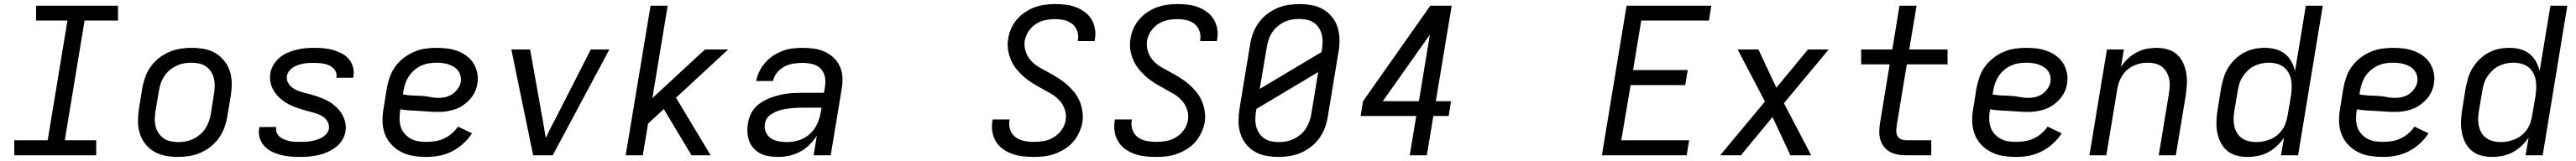

<svg xmlns="http://www.w3.org/2000/svg" viewBox="-20 -763 12640 791"><path d="M50 0V-74H214L311 -662H157V-735H559V-662H395L298 -74H452V0Z M854 8Q823 8 792.5 2.5Q762 -3 736.5 -18Q711 -33 693 -56Q675 -79 666 -107.5Q657 -136 657 -167Q657 -198 662 -230L678 -330Q683 -357 692.5 -384Q702 -411 719 -435Q736 -459 759.5 -477.5Q783 -496 809.5 -507.5Q836 -519 864 -523.5Q892 -528 919 -528Q951 -528 981.5 -522.5Q1012 -517 1037 -502Q1062 -487 1080.5 -464Q1099 -441 1108 -412.5Q1117 -384 1117 -353Q1117 -322 1112 -290L1095 -190Q1091 -163 1081 -136Q1071 -109 1054 -85Q1037 -61 1013.5 -42.5Q990 -24 963.5 -12.5Q937 -1 909 3.5Q881 8 854 8ZM855 -65Q873 -65 892 -68.5Q911 -72 928.5 -80.5Q946 -89 961.5 -102Q977 -115 987.5 -131.5Q998 -148 1004.5 -166Q1011 -184 1014 -202L1030 -302Q1033 -322 1033.5 -341Q1034 -360 1029.5 -378Q1025 -396 1015 -411.5Q1005 -427 990 -437Q975 -447 956.5 -451Q938 -455 918 -455Q900 -455 881.5 -451.5Q863 -448 845 -439.5Q827 -431 812 -418Q797 -405 786 -388.5Q775 -372 769 -354Q763 -336 760 -318L743 -218Q740 -198 739.5 -179Q739 -160 743.5 -142Q748 -124 758.5 -108.5Q769 -93 783.5 -83Q798 -73 817 -69Q836 -65 855 -65Z M1453 8Q1428 8 1404 6Q1380 4 1357 -2Q1334 -8 1313 -18.5Q1292 -29 1276.5 -46Q1261 -63 1254 -85.5Q1247 -108 1252 -133Q1252 -135 1252 -136.5Q1252 -138 1253 -139H1335Q1335 -138 1335 -137.5Q1335 -137 1335 -137Q1333 -123 1338 -111Q1343 -99 1352.5 -91Q1362 -83 1374.5 -78Q1387 -73 1399.5 -70Q1412 -67 1425.5 -66.5Q1439 -66 1453 -66Q1466 -66 1479.5 -66.5Q1493 -67 1506.5 -69.5Q1520 -72 1533.5 -76Q1547 -80 1559.5 -87Q1572 -94 1581.5 -105.5Q1591 -117 1594 -130Q1596 -147 1589 -161.5Q1582 -176 1570.5 -185.5Q1559 -195 1544 -201Q1529 -207 1514 -211Q1499 -215 1483.5 -219Q1468 -223 1453 -228Q1438 -233 1423.5 -238.5Q1409 -244 1395 -251.5Q1381 -259 1369 -268Q1357 -277 1346 -288Q1335 -299 1326.5 -312Q1318 -325 1312.5 -339.5Q1307 -354 1305.5 -370Q1304 -386 1306 -403Q1310 -424 1322 -444.5Q1334 -465 1352 -480Q1370 -495 1391 -504Q1412 -513 1434 -518.5Q1456 -524 1477.5 -526Q1499 -528 1521 -528Q1545 -528 1568.5 -526Q1592 -524 1614 -517.5Q1636 -511 1656.5 -500.5Q1677 -490 1691.5 -473Q1706 -456 1712 -433.5Q1718 -411 1714 -387Q1714 -386 1713.5 -384Q1713 -382 1713 -381H1630Q1630 -382 1630 -382.5Q1630 -383 1631 -384Q1633 -397 1628.5 -408.5Q1624 -420 1615 -428.5Q1606 -437 1595 -442Q1584 -447 1571.5 -449.5Q1559 -452 1546.5 -453Q1534 -454 1521 -454Q1508 -454 1495 -453.5Q1482 -453 1469 -450.5Q1456 -448 1443.5 -444Q1431 -440 1419 -432.5Q1407 -425 1398.5 -414Q1390 -403 1388 -390Q1385 -374 1392 -359.5Q1399 -345 1411 -335Q1423 -325 1437.5 -319Q1452 -313 1467 -309Q1482 -305 1497.5 -301Q1513 -297 1528 -292Q1543 -287 1557.5 -281.5Q1572 -276 1586 -268.5Q1600 -261 1612 -252Q1624 -243 1635 -232Q1646 -221 1654.5 -208Q1663 -195 1668.5 -180.5Q1674 -166 1676 -150Q1678 -134 1675 -118Q1672 -95 1659 -74.5Q1646 -54 1627 -39.5Q1608 -25 1586 -15.5Q1564 -6 1542 -1Q1520 4 1497.5 6Q1475 8 1453 8Z M2073 8Q2040 8 2008.5 3Q1977 -2 1949.5 -16Q1922 -30 1901 -52.5Q1880 -75 1869 -103.5Q1858 -132 1857 -164.5Q1856 -197 1862 -230L1878 -330Q1883 -357 1892.5 -384.5Q1902 -412 1919.5 -436Q1937 -460 1961 -478.5Q1985 -497 2012 -508.5Q2039 -520 2067 -524Q2095 -528 2123 -528Q2150 -528 2176 -524.5Q2202 -521 2226 -512Q2250 -503 2270.5 -487.5Q2291 -472 2304 -450.5Q2317 -429 2322 -403.5Q2327 -378 2322 -351Q2319 -330 2309.5 -310.5Q2300 -291 2285 -274.5Q2270 -258 2251.5 -245.5Q2233 -233 2212.5 -226Q2192 -219 2171 -216Q2150 -213 2130 -213Q2106 -213 2083 -215Q2060 -217 2037 -218Q2014 -219 1990.5 -220.5Q1967 -222 1945 -226L1943 -218Q1940 -197 1940.5 -176.5Q1941 -156 1947 -138Q1953 -120 1966 -105.5Q1979 -91 1996 -81.5Q2013 -72 2032.5 -69Q2052 -66 2073 -66Q2094 -66 2116 -69.5Q2138 -73 2158.5 -82.5Q2179 -92 2196.5 -107Q2214 -122 2227 -141L2296 -108Q2278 -80 2252.5 -57Q2227 -34 2197.5 -19Q2168 -4 2136 2Q2104 8 2073 8ZM2133 -282Q2150 -282 2168 -286.5Q2186 -291 2201 -301.5Q2216 -312 2227 -328Q2238 -344 2241 -361Q2243 -376 2239.5 -390.5Q2236 -405 2227.5 -416Q2219 -427 2207 -434.5Q2195 -442 2181.5 -446.5Q2168 -451 2153 -453Q2138 -455 2123 -455Q2104 -455 2085 -452Q2066 -449 2048 -441Q2030 -433 2014 -419.5Q1998 -406 1987 -389.5Q1976 -373 1969.5 -354.5Q1963 -336 1960 -318L1957 -299Q1978 -295 2000.5 -294Q2023 -293 2045.5 -292Q2068 -291 2089.5 -286.5Q2111 -282 2133 -282Z M2596 0 2489 -520H2581L2643 -173Q2647 -151 2650.5 -129Q2654 -107 2658 -85Q2668 -107 2679 -129Q2690 -151 2702 -173L2879 -520H2970L2692 0Z M3050 0 3172 -735H3256L3181 -281L3439 -520H3553L3297 -283L3467 0H3373L3237 -227L3160 -156L3134 0Z M3799 8H3798Q3776 8 3753.5 4.5Q3731 1 3712 -8.5Q3693 -18 3678.5 -33.5Q3664 -49 3656.5 -69Q3649 -89 3647.5 -111.5Q3646 -134 3650 -157Q3653 -177 3661 -196.5Q3669 -216 3683.5 -232.5Q3698 -249 3716.5 -260.5Q3735 -272 3754.5 -280Q3774 -288 3794.5 -293.5Q3815 -299 3835 -302Q3855 -305 3875.5 -306Q3896 -307 3916 -307H4023L4028 -339Q4032 -364 4027 -387.5Q4022 -411 4005.5 -427Q3989 -443 3965.5 -448.5Q3942 -454 3917 -454Q3895 -454 3872.5 -450.5Q3850 -447 3829 -436Q3808 -425 3792.5 -406Q3777 -387 3773 -365H3690Q3695 -389 3706 -412Q3717 -435 3734.5 -455Q3752 -475 3774 -489.5Q3796 -504 3820 -513Q3844 -522 3868.5 -525Q3893 -528 3917 -528Q3946 -528 3974 -524Q4002 -520 4026.5 -509Q4051 -498 4070.5 -479.5Q4090 -461 4101 -436.5Q4112 -412 4113.5 -384Q4115 -356 4110 -327L4056 0H3972L3988 -97Q3973 -73 3952 -52Q3931 -31 3905.5 -17.5Q3880 -4 3852.5 2Q3825 8 3799 8ZM3841 -65Q3870 -65 3899.5 -74Q3929 -83 3952.5 -104Q3976 -125 3989 -153Q4002 -181 4007 -210L4011 -234H3916Q3903 -234 3890 -233.5Q3877 -233 3864 -231.5Q3851 -230 3837.5 -228Q3824 -226 3811 -222.5Q3798 -219 3785.5 -213.5Q3773 -208 3761.5 -200Q3750 -192 3742.5 -180Q3735 -168 3733 -155Q3729 -134 3737.5 -114.5Q3746 -95 3762 -84Q3778 -73 3799 -69Q3820 -65 3841 -65Z M5053 8Q5026 8 4999 5Q4972 2 4947.5 -6.5Q4923 -15 4902 -30Q4881 -45 4867.5 -66.5Q4854 -88 4849.5 -114Q4845 -140 4849 -168Q4850 -170 4850 -172Q4850 -174 4851 -176H4934Q4933 -175 4933 -173.5Q4933 -172 4933 -171Q4929 -147 4937 -124.5Q4945 -102 4963.5 -88.5Q4982 -75 5005.5 -70.5Q5029 -66 5053 -66Q5078 -66 5103 -70.5Q5128 -75 5151 -89Q5174 -103 5189.5 -125.5Q5205 -148 5209 -173Q5213 -201 5204 -226.5Q5195 -252 5177 -271Q5159 -290 5136.5 -303Q5114 -316 5091 -328.5Q5068 -341 5045.5 -355Q5023 -369 5003.5 -386Q4984 -403 4967.5 -423.5Q4951 -444 4940.5 -468Q4930 -492 4926 -519Q4922 -546 4927 -574Q4931 -599 4941.5 -623Q4952 -647 4969.5 -667.5Q4987 -688 5009.5 -703Q5032 -718 5056.5 -727Q5081 -736 5106 -739.5Q5131 -743 5156 -743Q5183 -743 5209 -740Q5235 -737 5258.5 -728Q5282 -719 5302.5 -704Q5323 -689 5335.5 -668Q5348 -647 5352.5 -621.5Q5357 -596 5352 -569Q5352 -567 5351.5 -565Q5351 -563 5351 -561H5268Q5268 -562 5268.5 -563.5Q5269 -565 5269 -566Q5273 -589 5265.5 -610.5Q5258 -632 5241 -645.5Q5224 -659 5202 -664Q5180 -669 5156 -669Q5132 -669 5108 -664Q5084 -659 5062.5 -645Q5041 -631 5026.5 -608.5Q5012 -586 5008 -563Q5004 -535 5013 -509Q5022 -483 5039.5 -464Q5057 -445 5080 -432Q5103 -419 5126 -406.5Q5149 -394 5171.5 -380Q5194 -366 5213.5 -349Q5233 -332 5249.5 -312Q5266 -292 5276.5 -268Q5287 -244 5291 -216.5Q5295 -189 5291 -161Q5286 -136 5274.5 -111Q5263 -86 5245 -65.5Q5227 -45 5203.5 -30.5Q5180 -16 5155 -7Q5130 2 5104 5Q5078 8 5053 8Z M5653 8Q5626 8 5599 5Q5572 2 5547.5 -6.5Q5523 -15 5502 -30Q5481 -45 5467.5 -66.5Q5454 -88 5449.5 -114Q5445 -140 5449 -168Q5450 -170 5450 -172Q5450 -174 5451 -176H5534Q5533 -175 5533 -173.5Q5533 -172 5533 -171Q5529 -147 5537 -124.5Q5545 -102 5563.5 -88.5Q5582 -75 5605.5 -70.5Q5629 -66 5653 -66Q5678 -66 5703 -70.5Q5728 -75 5751 -89Q5774 -103 5789.5 -125.5Q5805 -148 5809 -173Q5813 -201 5804 -226.5Q5795 -252 5777 -271Q5759 -290 5736.5 -303Q5714 -316 5691 -328.5Q5668 -341 5645.5 -355Q5623 -369 5603.5 -386Q5584 -403 5567.5 -423.5Q5551 -444 5540.5 -468Q5530 -492 5526 -519Q5522 -546 5527 -574Q5531 -599 5541.5 -623Q5552 -647 5569.5 -667.5Q5587 -688 5609.5 -703Q5632 -718 5656.5 -727Q5681 -736 5706 -739.5Q5731 -743 5756 -743Q5783 -743 5809 -740Q5835 -737 5858.5 -728Q5882 -719 5902.5 -704Q5923 -689 5935.5 -668Q5948 -647 5952.5 -621.5Q5957 -596 5952 -569Q5952 -567 5951.5 -565Q5951 -563 5951 -561H5868Q5868 -562 5868.5 -563.5Q5869 -565 5869 -566Q5873 -589 5865.5 -610.5Q5858 -632 5841 -645.5Q5824 -659 5802 -664Q5780 -669 5756 -669Q5732 -669 5708 -664Q5684 -659 5662.5 -645Q5641 -631 5626.5 -608.5Q5612 -586 5608 -563Q5604 -535 5613 -509Q5622 -483 5639.5 -464Q5657 -445 5680 -432Q5703 -419 5726 -406.5Q5749 -394 5771.5 -380Q5794 -366 5813.5 -349Q5833 -332 5849.5 -312Q5866 -292 5876.5 -268Q5887 -244 5891 -216.5Q5895 -189 5891 -161Q5886 -136 5874.5 -111Q5863 -86 5845 -65.5Q5827 -45 5803.5 -30.5Q5780 -16 5755 -7Q5730 2 5704 5Q5678 8 5653 8Z M6254 8Q6223 8 6192.5 2.5Q6162 -3 6136.5 -18Q6111 -33 6093 -56Q6075 -79 6066 -107.5Q6057 -136 6057 -167Q6057 -198 6062 -230L6114 -545Q6118 -572 6128 -599Q6138 -626 6155 -650Q6172 -674 6195.5 -692.5Q6219 -711 6245.5 -722.5Q6272 -734 6300 -738.5Q6328 -743 6355 -743Q6386 -743 6416.5 -737.5Q6447 -732 6472.5 -717Q6498 -702 6516.5 -679Q6535 -656 6543.5 -627.5Q6552 -599 6552.5 -568Q6553 -537 6547 -505L6495 -190Q6491 -163 6481 -136Q6471 -109 6454 -85Q6437 -61 6413.5 -42.5Q6390 -24 6363.5 -12.5Q6337 -1 6309 3.5Q6281 8 6254 8ZM6161 -326 6464 -507 6466 -517Q6469 -537 6469.5 -556Q6470 -575 6465.5 -593Q6461 -611 6451 -626.5Q6441 -642 6426 -652Q6411 -662 6392 -666Q6373 -670 6354 -670Q6336 -670 6317 -666.5Q6298 -663 6280.5 -654.5Q6263 -646 6248 -633Q6233 -620 6222 -603.5Q6211 -587 6205 -569Q6199 -551 6196 -533ZM6255 -65Q6273 -65 6292 -68.5Q6311 -72 6328.5 -80.5Q6346 -89 6361.5 -102Q6377 -115 6387.5 -131.5Q6398 -148 6404.5 -166Q6411 -184 6414 -202L6448 -409L6145 -228L6143 -218Q6140 -198 6139.5 -179Q6139 -160 6143.5 -142Q6148 -124 6158.5 -108.5Q6169 -93 6183.5 -83Q6198 -73 6217 -69Q6236 -65 6255 -65Z M6897 0 6929 -193H6656L6668 -266L6998 -735H7103L7025 -266H7100L7088 -193H7013L6981 0ZM6765 -266H6942L6996 -593Z M7840 0 7961 -735H8377L8365 -662H8033L7993 -419H8261L8249 -345H7981L7935 -74H8268L8256 0Z M8420 0 8640 -264 8506 -520H8608L8696 -332L8851 -520H8953L8733 -256L8867 0H8765L8677 -188L8522 0Z M9333 0Q9312 0 9292 -3.5Q9272 -7 9255 -16Q9238 -25 9225.5 -40Q9213 -55 9207 -74Q9201 -93 9201 -113.5Q9201 -134 9204 -155L9252 -447H9112V-520H9265L9300 -735H9384L9348 -520H9536V-447H9336L9286 -143Q9284 -130 9284.5 -117Q9285 -104 9291 -93.5Q9297 -83 9308.5 -78.5Q9320 -74 9333 -74H9456V0Z M9873 8Q9840 8 9808.5 3Q9777 -2 9749.5 -16Q9722 -30 9701 -52.5Q9680 -75 9669 -103.5Q9658 -132 9657 -164.5Q9656 -197 9662 -230L9678 -330Q9683 -357 9692.5 -384.5Q9702 -412 9719.5 -436Q9737 -460 9761 -478.5Q9785 -497 9812 -508.5Q9839 -520 9867 -524Q9895 -528 9923 -528Q9950 -528 9976 -524.5Q10002 -521 10026 -512Q10050 -503 10070.5 -487.5Q10091 -472 10104 -450.5Q10117 -429 10122 -403.5Q10127 -378 10122 -351Q10119 -330 10109.5 -310.5Q10100 -291 10085 -274.5Q10070 -258 10051.5 -245.5Q10033 -233 10012.5 -226Q9992 -219 9971 -216Q9950 -213 9930 -213Q9906 -213 9883 -215Q9860 -217 9837 -218Q9814 -219 9790.5 -220.5Q9767 -222 9745 -226L9743 -218Q9740 -197 9740.5 -176.5Q9741 -156 9747 -138Q9753 -120 9766 -105.5Q9779 -91 9796 -81.5Q9813 -72 9832.5 -69Q9852 -66 9873 -66Q9894 -66 9916 -69.5Q9938 -73 9958.5 -82.5Q9979 -92 9996.5 -107Q10014 -122 10027 -141L10096 -108Q10078 -80 10052.5 -57Q10027 -34 9997.5 -19Q9968 -4 9936 2Q9904 8 9873 8ZM9933 -282Q9950 -282 9968 -286.5Q9986 -291 10001 -301.5Q10016 -312 10027 -328Q10038 -344 10041 -361Q10043 -376 10039.5 -390.5Q10036 -405 10027.5 -416Q10019 -427 10007 -434.5Q9995 -442 9981.5 -446.5Q9968 -451 9953 -453Q9938 -455 9923 -455Q9904 -455 9885 -452Q9866 -449 9848 -441Q9830 -433 9814 -419.5Q9798 -406 9787 -389.5Q9776 -373 9769.5 -354.5Q9763 -336 9760 -318L9757 -299Q9778 -295 9800.5 -294Q9823 -293 9845.5 -292Q9868 -291 9889.5 -286.5Q9911 -282 9933 -282Z M10232 0 10318 -520H10401L10387 -434Q10401 -456 10420.5 -474.5Q10440 -493 10463.5 -505.5Q10487 -518 10512 -523Q10537 -528 10561 -528Q10589 -528 10615.5 -520.5Q10642 -513 10661.5 -495.5Q10681 -478 10692 -453.5Q10703 -429 10707.5 -402Q10712 -375 10710 -347Q10708 -319 10704 -290L10656 0H10572L10622 -302Q10625 -321 10626 -340Q10627 -359 10623 -376.5Q10619 -394 10610 -409.5Q10601 -425 10587 -435.5Q10573 -446 10555 -450.5Q10537 -455 10518 -455Q10501 -455 10483.5 -451.5Q10466 -448 10449.5 -440.5Q10433 -433 10418.5 -420.5Q10404 -408 10394 -393Q10384 -378 10378 -361Q10372 -344 10369 -327L10315 0Z M11007 8Q10979 8 10952 0.5Q10925 -7 10905.5 -24.5Q10886 -42 10874.5 -66Q10863 -90 10858.5 -117Q10854 -144 10855.5 -172.5Q10857 -201 10862 -230L10878 -330Q10883 -355 10890.5 -380.5Q10898 -406 10912 -429Q10926 -452 10946 -471.5Q10966 -491 10990 -504Q11014 -517 11040 -522.5Q11066 -528 11092 -528Q11119 -528 11144.5 -521.5Q11170 -515 11190 -499.5Q11210 -484 11222.5 -461.5Q11235 -439 11241 -414L11294 -735H11377L11256 0H11172L11187 -87Q11172 -65 11152 -46Q11132 -27 11108 -14.5Q11084 -2 11058 3Q11032 8 11007 8ZM11050 -65Q11068 -65 11085.5 -68.5Q11103 -72 11120 -79Q11137 -86 11152 -98Q11167 -110 11178 -125.5Q11189 -141 11195 -158.5Q11201 -176 11204 -193L11221 -293Q11224 -313 11224.5 -333Q11225 -353 11221.5 -371.5Q11218 -390 11208.5 -406.5Q11199 -423 11184.5 -434Q11170 -445 11151 -450Q11132 -455 11112 -455Q11094 -455 11075.5 -451Q11057 -447 11040 -438.5Q11023 -430 11009 -416.5Q10995 -403 10984.5 -387Q10974 -371 10968.5 -353.5Q10963 -336 10960 -318L10943 -218Q10940 -199 10939.5 -180Q10939 -161 10943 -143Q10947 -125 10956.5 -109.5Q10966 -94 10980.5 -84Q10995 -74 11013 -69.5Q11031 -65 11050 -65Z M11673 8Q11640 8 11608.5 3Q11577 -2 11549.5 -16Q11522 -30 11501 -52.5Q11480 -75 11469 -103.5Q11458 -132 11457 -164.5Q11456 -197 11462 -230L11478 -330Q11483 -357 11492.5 -384.5Q11502 -412 11519.5 -436Q11537 -460 11561 -478.5Q11585 -497 11612 -508.5Q11639 -520 11667 -524Q11695 -528 11723 -528Q11750 -528 11776 -524.5Q11802 -521 11826 -512Q11850 -503 11870.5 -487.5Q11891 -472 11904 -450.5Q11917 -429 11922 -403.5Q11927 -378 11922 -351Q11919 -330 11909.5 -310.5Q11900 -291 11885 -274.5Q11870 -258 11851.5 -245.5Q11833 -233 11812.5 -226Q11792 -219 11771 -216Q11750 -213 11730 -213Q11706 -213 11683 -215Q11660 -217 11637 -218Q11614 -219 11590.5 -220.5Q11567 -222 11545 -226L11543 -218Q11540 -197 11540.5 -176.5Q11541 -156 11547 -138Q11553 -120 11566 -105.5Q11579 -91 11596 -81.5Q11613 -72 11632.5 -69Q11652 -66 11673 -66Q11694 -66 11716 -69.5Q11738 -73 11758.5 -82.5Q11779 -92 11796.5 -107Q11814 -122 11827 -141L11896 -108Q11878 -80 11852.5 -57Q11827 -34 11797.5 -19Q11768 -4 11736 2Q11704 8 11673 8ZM11733 -282Q11750 -282 11768 -286.5Q11786 -291 11801 -301.5Q11816 -312 11827 -328Q11838 -344 11841 -361Q11843 -376 11839.5 -390.5Q11836 -405 11827.5 -416Q11819 -427 11807 -434.5Q11795 -442 11781.5 -446.5Q11768 -451 11753 -453Q11738 -455 11723 -455Q11704 -455 11685 -452Q11666 -449 11648 -441Q11630 -433 11614 -419.5Q11598 -406 11587 -389.5Q11576 -373 11569.5 -354.5Q11563 -336 11560 -318L11557 -299Q11578 -295 11600.5 -294Q11623 -293 11645.5 -292Q11668 -291 11689.5 -286.5Q11711 -282 11733 -282Z M12207 8Q12179 8 12152 0.5Q12125 -7 12105.5 -24.5Q12086 -42 12074.5 -66Q12063 -90 12058.5 -117Q12054 -144 12055.5 -172.5Q12057 -201 12062 -230L12078 -330Q12083 -355 12090.5 -380.5Q12098 -406 12112 -429Q12126 -452 12146 -471.5Q12166 -491 12190 -504Q12214 -517 12240 -522.5Q12266 -528 12292 -528Q12319 -528 12344.5 -521.5Q12370 -515 12390 -499.5Q12410 -484 12422.5 -461.5Q12435 -439 12441 -414L12494 -735H12577L12456 0H12372L12387 -87Q12372 -65 12352 -46Q12332 -27 12308 -14.5Q12284 -2 12258 3Q12232 8 12207 8ZM12250 -65Q12268 -65 12285.5 -68.5Q12303 -72 12320 -79Q12337 -86 12352 -98Q12367 -110 12378 -125.5Q12389 -141 12395 -158.5Q12401 -176 12404 -193L12421 -293Q12424 -313 12424.5 -333Q12425 -353 12421.5 -371.5Q12418 -390 12408.5 -406.5Q12399 -423 12384.5 -434Q12370 -445 12351 -450Q12332 -455 12312 -455Q12294 -455 12275.5 -451Q12257 -447 12240 -438.5Q12223 -430 12209 -416.5Q12195 -403 12184.5 -387Q12174 -371 12168.5 -353.5Q12163 -336 12160 -318L12143 -218Q12140 -199 12139.5 -180Q12139 -161 12143 -143Q12147 -125 12156.5 -109.5Q12166 -94 12180.5 -84Q12195 -74 12213 -69.5Q12231 -65 12250 -65Z"/></svg>

Font: Iosevka SS04 Extended
Style: Italic
Weight: 400
Width: 7
Italic angle: -9°
Monospace: yes
Designer: Belleve Invis
Foundry: Belleve Invis
Version: Version 19.0.0; ttfautohint (v1.8.4)